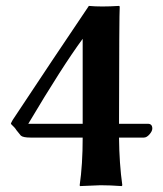

<svg xmlns="http://www.w3.org/2000/svg" viewBox="-20 -630 554 653"><path d="M261.2 -498Q193.4 -406.2 76.2 -209H261.2ZM261.2 -162.1H84Q58.1 -162.1 50.8 -168.9L36.1 -187Q33.2 -191.9 28.6 -197Q23.9 -202.1 20.5 -205.1Q17.1 -208 17.1 -210Q17.1 -210.9 18.6 -213.4Q20 -215.8 21.5 -219Q22.9 -222.2 23.9 -223.1Q164.1 -435.1 282.2 -609.9Q323.2 -606 384.8 -609.9L387.2 -607.9Q385.3 -583 384.8 -209H482.9Q498 -209 498 -192.9Q498 -184.1 488.5 -173.1Q479 -162.1 469.2 -162.1H384.8Q385.7 -73.2 396 0L394 2.9Q354 0 321.8 0L252 2.9L251 0Q261.2 -70.3 261.2 -162.1Z"/></svg>

Font: Linux Biolinum O
Style: Bold
Weight: 700
Designer: Philipp H. Poll
Foundry: Philipp H. Poll
Version: Version 1.3.2